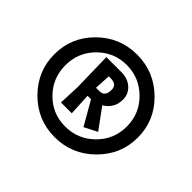

<svg xmlns="http://www.w3.org/2000/svg" viewBox="-101 -820 628 628"><g transform="rotate(45 213.0 -506.0)"><path d="M20 -506.5Q20 -585 76.5 -641Q133 -697 212.5 -697Q292 -697 349 -641Q406 -585 406 -506.5Q406 -428 349 -371.5Q292 -315 212.5 -315Q133 -315 76.5 -371.5Q20 -428 20 -506.5ZM212 -364Q271 -364 313 -405.5Q355 -447 355 -506.5Q355 -566 313 -607.5Q271 -649 212.5 -649Q154 -649 112.5 -607.5Q71 -566 71 -506.5Q71 -447 112 -405.5Q153 -364 212 -364ZM216 -620Q246 -620 265 -603Q284 -586 284 -560Q284 -520 249 -499L301 -428L256 -405L209 -487H193L197 -410H147L150 -485L147 -620ZM206 -581H197L194 -525H210Q235 -525 235 -556Q235 -581 206 -581Z"/></g></svg>

Font: Acme
Style: Regular
Weight: 400
Designer: Juan Pablo del Peral
Foundry: Juan Pablo del Peral
Version: Version 1.002